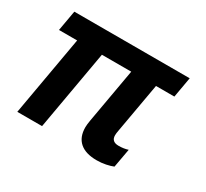

<svg xmlns="http://www.w3.org/2000/svg" viewBox="-110 -662 893 833"><g transform="rotate(30 337.0 -245.0)"><path d="M550 -99 533 -5Q519 1 497 5.5Q475 10 452 10Q396 10 367 -15.5Q338 -41 338 -90Q338 -103 342 -126L390 -398H243L173 0H49L119 -398H28L46 -500H624L606 -398H514L470 -149Q467 -134 467 -124Q467 -92 503 -92Q529 -92 550 -99Z"/></g></svg>

Font: Cabin
Style: Bold Italic
Weight: 700
Italic angle: -7°
Designer: Pablo Impallari
Foundry: Pablo Impallari. http://www.impallari.com Igino Marini. http://www.ikern.com
Version: Version 2.200